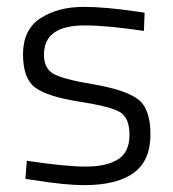

<svg xmlns="http://www.w3.org/2000/svg" viewBox="-20 -529 504 559"><path d="M226 -455Q108 -455 108 -370Q108 -331 134 -315Q160 -299 251.5 -283.5Q343 -268 380.5 -241Q418 -214 418 -137.5Q418 -61 369 -25.5Q320 10 225 10Q170 10 83 -4L54 -8L58 -61Q170 -44 230 -44Q290 -44 323.5 -65Q357 -86 357 -136Q357 -186 329.5 -202.5Q302 -219 211.5 -233Q121 -247 84 -273Q47 -299 47 -371Q47 -443 98 -476Q149 -509 224 -509Q284 -509 374 -496L401 -492L399 -439Q292 -455 226 -455Z"/></svg>

Font: Titillium Web
Style: Light
Weight: 300
Version: Version 1.001;PS 57.000;hotconv 1.0.70;makeotf.lib2.5.55311